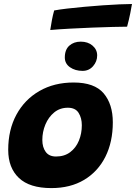

<svg xmlns="http://www.w3.org/2000/svg" viewBox="-20 -952 695 982"><path d="M242.5 10Q131.5 10 76.8 -41.8Q22 -93.5 22 -185.5Q22 -288 64 -365.5Q106 -443 181.5 -486.5Q257 -530 356.5 -530Q463 -530 510 -474.8Q557 -419.5 557 -326.5Q557 -226 519 -150.2Q481 -74.5 410.5 -32.2Q340 10 242.5 10ZM266.5 -151.5Q309.5 -151.5 339 -173.8Q368.5 -196 383.5 -232.5Q398.5 -269 398.5 -311.5Q398.5 -348.5 382 -374.8Q365.5 -401 327 -401Q286.5 -401 257.2 -377Q228 -353 212.2 -315.2Q196.5 -277.5 196.5 -236Q196.5 -199 213.8 -175.2Q231 -151.5 266.5 -151.5ZM393 -739Q429.5 -739 453.2 -718.8Q477 -698.5 477 -668.5Q477 -637.5 456 -613.5Q435 -589.5 402.5 -589.5Q364.5 -589.5 338 -608Q311.5 -626.5 311.5 -658Q311.5 -698 334.5 -718.5Q357.5 -739 393 -739ZM630 -815.5Q603 -815.5 555.8 -814.2Q508.5 -813 451.8 -810.8Q395 -808.5 338.8 -805.5Q282.5 -802.5 237 -798.5Q241 -824.5 245.5 -849Q250 -873.5 257 -898.5Q283.5 -903.5 324 -908.2Q364.5 -913 411.8 -917.2Q459 -921.5 505.8 -924.8Q552.5 -928 591.8 -929.8Q631 -931.5 655 -931.5Q653 -918.5 646.5 -885.2Q640 -852 630 -815.5Z"/></svg>

Font: Grandstander ExtraBold
Style: Italic
Weight: 800
Italic angle: -15°
Designer: Tyler Finck
Foundry: Etcetera Type Co
Version: Version 1.200; ttfautohint (v1.8.3)